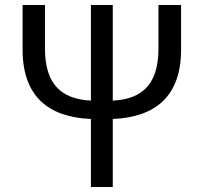

<svg xmlns="http://www.w3.org/2000/svg" viewBox="-20 -753 820 773"><path d="M71 -733V-553C71 -366 174 -281 346 -274V0H434V-274C606 -281 709 -366 709 -553V-733H618V-558C618 -417 556 -354 434 -348V-733H346V-348C224 -354 161 -417 161 -558V-733Z"/></svg>

Font: Noto Sans KR Regular
Style: Regular
Weight: 400
Designer: Ryoko NISHIZUKA  (kana & ideographs); Paul D. Hunt (Latin, Greek & Cyrillic); Wenlong ZHANG  (bopomofo); Sandoll Communi
Foundry: Adobe Systems Incorporated
Version: Version 1.004;PS 1.004;hotconv 1.0.82;makeotf.lib2.5.63406